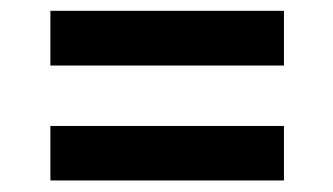

<svg xmlns="http://www.w3.org/2000/svg" viewBox="-20 -499 600 346"><path d="M491.7 -380.9H70.8V-479.5H491.7ZM491.7 -173.8H70.8V-272H491.7Z"/></svg>

Font: Roboto-o Medium
Style: Regular
Weight: 500
Designer: Google
Version: Version 2.134; 2016; ttfautohint (v1.6)